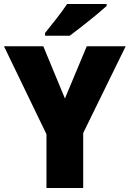

<svg xmlns="http://www.w3.org/2000/svg" viewBox="-20 -947 653 967"><path d="M517 -917V-927H318C289 -882 241 -824 207 -781V-767H331C384 -806 477 -880 517 -917ZM307 -451 198 -714H0L214 -271V0H399V-277L613 -714H417Z"/></svg>

Font: Noto Sans Armenian SemiCondensed Black
Style: Regular
Weight: 900
Width: 4
Designer: Monotype Design Team
Foundry: Monotype Imaging Inc.
Version: Version 2.008